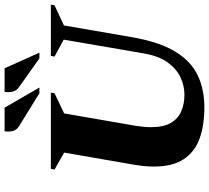

<svg xmlns="http://www.w3.org/2000/svg" viewBox="-57 -845 912 838"><g transform="rotate(-90 399.0 -426.0)"><path d="M349 10Q271 10 213 -11Q155 -32 123 -80.5Q91 -129 91 -211Q91 -251 100 -302L152 -602L78 -644L81 -660H414L411 -644L323 -602L269 -290Q263 -252 263 -223Q263 -168 281.5 -136.5Q300 -105 332 -91Q364 -77 404 -77Q444 -77 481 -94.5Q518 -112 546 -151Q574 -190 585 -255L645 -604L571 -644L574 -660H798L795 -644L707 -603L655 -302Q634 -184 592 -116Q550 -48 489 -19Q428 10 349 10ZM563 -710 438 -799Q422 -810 418 -827Q414 -844 417 -862H520L588 -710ZM411 -710 267 -799Q250 -810 246 -827Q242 -844 245 -862H348L436 -710Z"/></g></svg>

Font: Spectral SC ExtraBold
Style: Italic
Weight: 800
Italic angle: -10°
Designer: Jean-Baptiste Levee
Foundry: Production Type
Version: Version 2.001